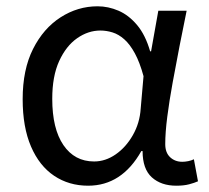

<svg xmlns="http://www.w3.org/2000/svg" viewBox="-20 -577 665 610"><path d="M260 13Q199 13 152 -18.5Q105 -50 78.5 -111.5Q52 -173 52 -262Q52 -356 85 -421.5Q118 -487 172.5 -522Q227 -557 290 -557Q324 -557 356.5 -543Q389 -529 415.5 -497.5Q442 -466 457 -414H460L483 -543H573Q562 -490 550.5 -431Q539 -372 528.5 -314.5Q518 -257 511.5 -206.5Q505 -156 505 -119Q505 -92 520.5 -77.5Q536 -63 559 -63Q568 -63 578 -65Q588 -67 596 -71L609 -1Q598 4 581 8.5Q564 13 540 13Q492 13 462.5 -13.5Q433 -40 433 -97H429Q367 13 260 13ZM279 -64Q315 -64 347.5 -86.5Q380 -109 402 -147.5Q424 -186 427 -232L436 -335Q424 -379 408.5 -407.5Q393 -436 375 -452Q357 -468 337.5 -474Q318 -480 299 -480Q260 -480 225 -455.5Q190 -431 168 -383Q146 -335 146 -263Q146 -168 181.5 -116Q217 -64 279 -64Z"/></svg>

Font: hexlgurmukhi05
Style: Book
Weight: 400
Designer: Jelle Bosma - Monotype Design Team
Foundry: Monotype Imaging Inc.
Version: Version 2.003